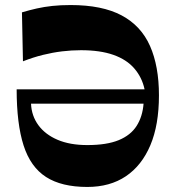

<svg xmlns="http://www.w3.org/2000/svg" viewBox="-20 -729 696 761"><path d="M326 12Q224 12 162.5 -27.5Q101 -67 73.5 -152.5Q46 -238 46 -375H553Q543 -422 512.5 -457.5Q482 -493 429.5 -511.5Q377 -530 301 -530Q264 -530 226.5 -525.5Q189 -521 150.5 -511.5Q112 -502 71 -486L67 -680Q97 -689 126 -695.5Q155 -702 187.5 -705.5Q220 -709 260 -709Q385 -709 462 -668Q539 -627 574.5 -547Q610 -467 610 -351Q610 -234 576 -153.5Q542 -73 479 -30.5Q416 12 326 12ZM326 -154Q403 -154 450.5 -173.5Q498 -193 521.5 -230Q545 -267 549 -318H103Q105 -270 132 -233Q159 -196 208 -175Q257 -154 326 -154Z"/></svg>

Font: Ojuju
Style: Bold
Weight: 700
Designer: Chisaokwu Joboson, Mirko Velimirovic
Foundry: Udi Foundry
Version: Version 1.000